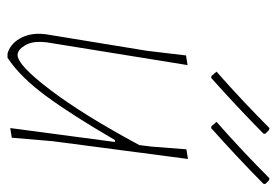

<svg xmlns="http://www.w3.org/2000/svg" viewBox="-130 -576 718 497"><g transform="rotate(90 228.5 -328.0)"><path d="M296 -530Q372 -597 442 -667L447 -666L457 -656L456 -651Q386 -582 312 -516L307 -517ZM166 -530Q242 -597 312 -667L317 -666L327 -656L326 -651Q256 -582 182 -516L177 -517ZM149 -455 90 -90 89 -75Q88 -50 99 -32.5Q110 -15 123 -15Q149 -15 213.5 -100Q278 -185 356 -330L360 -362L367 -452L392 -456L346 -106L337 0L312 4L348 -267H343Q278 -155 228.5 -88Q179 -21 130 11H119Q95 4 81 -19.5Q67 -43 68 -74L69 -87L112 -350L124 -451Z"/></g></svg>

Font: Alegreya Sans SC Thin
Style: Italic
Weight: 100
Italic angle: -7°
Designer: Juan Pablo del Peral
Foundry: Huerta Tipografica
Version: Version 2.007